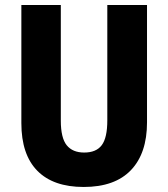

<svg xmlns="http://www.w3.org/2000/svg" viewBox="-20 -734 669 764"><path d="M565 -247Q565 -124 501 -57Q437 10 313 10Q192 10 128.5 -54.5Q65 -119 65 -244V-714H222V-254Q222 -185 245.5 -156Q269 -127 315 -127Q363 -127 385 -156.5Q407 -186 407 -255V-714H565Z"/></svg>

Font: Noto Sans Condensed ExtraBold
Style: Regular
Weight: 800
Width: 3
Designer: Monotype Design Team
Foundry: Monotype Imaging Inc.
Version: Version 2.013; ttfautohint (v1.8.4.7-5d5b)